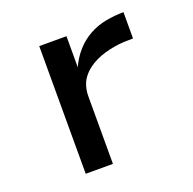

<svg xmlns="http://www.w3.org/2000/svg" viewBox="-102 -645 753 749"><g transform="rotate(-20 275.0 -271.0)"><path d="M131 0V-530H244V-401Q259 -435 284 -463.5Q309 -492 341.5 -510Q374 -528 411 -535Q448 -542 485 -542V-433Q465 -433 445 -432Q425 -431 405.5 -427.5Q386 -424 366.5 -418.5Q347 -413 329 -404.5Q311 -396 295 -384Q279 -372 267 -356Q255 -340 249.5 -320.5Q244 -301 244 -281V0Z"/></g></svg>

Font: Lode Term
Style: Bold
Weight: 700
Monospace: yes
Designer: Belleve Invis
Foundry: Belleve Invis
Version: Version 29.2.0